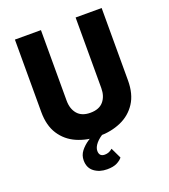

<svg xmlns="http://www.w3.org/2000/svg" viewBox="-165 -817 1030 1171"><g transform="rotate(-20 350.5 -232.0)"><path d="M395 127 428 196Q417 211 393 223.5Q369 236 328 236Q279 236 245 210.5Q211 185 211 136Q211 103 231 77Q251 51 282.5 30Q314 9 349 -9L390 16Q351 37 330 62Q309 87 309 110Q309 147 345 147Q373 147 395 127ZM69 -700H238V-242Q238 -189 266 -156Q294 -123 350 -123Q407 -123 435 -156Q463 -189 463 -242V-700H632V-230Q632 -142 594.5 -84.5Q557 -27 493 1Q429 29 350 29Q272 29 208 1Q144 -27 106.5 -84.5Q69 -142 69 -230Z"/></g></svg>

Font: Jost*
Style: Bold
Weight: 700
Version: Version 3.7